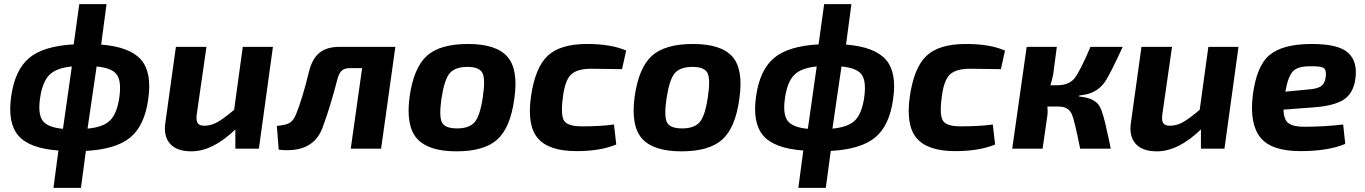

<svg xmlns="http://www.w3.org/2000/svg" viewBox="-20 -720 6614 930"><path d="M496 -700 470 -504Q609 -493 663 -431Q717 -369 698 -240Q681 -113 612 -55Q543 3 396 11L372 190H239L263 9Q123 -1 69.5 -62.5Q16 -124 34 -252Q52 -381 121 -439Q190 -497 337 -505L364 -700ZM448 -398 404 -97Q481 -104 514 -137.5Q547 -171 558 -248Q569 -327 545.5 -359Q522 -391 448 -398ZM285 -96 328 -398Q252 -391 218.5 -356.5Q185 -322 174 -244Q163 -167 187 -135Q211 -103 285 -96Z M1302 -493 1234 0H1120V-93Q1010 13 907 13Q836 13 803.5 -24Q771 -61 781 -126L832 -493H980L933 -166Q929 -136 937.5 -123.5Q946 -111 970 -111Q1002 -111 1032.5 -128Q1063 -145 1114 -188L1156 -493Z M1895 -493 1826 0H1679L1734 -390H1675Q1649 -390 1635.5 -378Q1622 -366 1614 -335Q1579 -201 1546 -112Q1502 25 1330 5L1321 -110Q1368 -115 1383 -125Q1401 -136 1413 -164Q1444 -239 1477 -374Q1492 -435 1527 -464Q1562 -493 1625 -493Z M2247 -507Q2384 -507 2438 -445Q2492 -383 2471 -240Q2452 -101 2388.5 -44Q2325 13 2191 13Q2055 13 2000 -48.5Q1945 -110 1964 -252Q1984 -392 2047.5 -449.5Q2111 -507 2247 -507ZM2245 -396Q2184 -396 2158 -365Q2132 -334 2118 -240Q2106 -155 2121 -126.5Q2136 -98 2194 -98Q2254 -98 2280 -129.5Q2306 -161 2319 -252Q2332 -338 2316.5 -367Q2301 -396 2245 -396Z M2954 -117 2965 -20Q2888 12 2772 12Q2639 12 2585.5 -50Q2532 -112 2552 -253Q2572 -392 2632.5 -449.5Q2693 -507 2824 -507Q2941 -507 3013 -475L2993 -385Q2877 -387 2844 -387Q2775 -387 2745.5 -358.5Q2716 -330 2706 -246Q2695 -159 2713.5 -133.5Q2732 -108 2799 -108Q2891 -108 2954 -117Z M3337 -507Q3474 -507 3528 -445Q3582 -383 3561 -240Q3542 -101 3478.5 -44Q3415 13 3281 13Q3145 13 3090 -48.5Q3035 -110 3054 -252Q3074 -392 3137.5 -449.5Q3201 -507 3337 -507ZM3335 -396Q3274 -396 3248 -365Q3222 -334 3208 -240Q3196 -155 3211 -126.5Q3226 -98 3284 -98Q3344 -98 3370 -129.5Q3396 -161 3409 -252Q3422 -338 3406.5 -367Q3391 -396 3335 -396Z M4104 -700 4078 -504Q4217 -493 4271 -431Q4325 -369 4306 -240Q4289 -113 4220 -55Q4151 3 4004 11L3980 190H3847L3871 9Q3731 -1 3677.5 -62.5Q3624 -124 3642 -252Q3660 -381 3729 -439Q3798 -497 3945 -505L3972 -700ZM4056 -398 4012 -97Q4089 -104 4122 -137.5Q4155 -171 4166 -248Q4177 -327 4153.5 -359Q4130 -391 4056 -398ZM3893 -96 3936 -398Q3860 -391 3826.5 -356.5Q3793 -322 3782 -244Q3771 -167 3795 -135Q3819 -103 3893 -96Z M4789 -117 4800 -20Q4723 12 4607 12Q4474 12 4420.5 -50Q4367 -112 4387 -253Q4407 -392 4467.5 -449.5Q4528 -507 4659 -507Q4776 -507 4848 -475L4828 -385Q4712 -387 4679 -387Q4610 -387 4580.5 -358.5Q4551 -330 4541 -246Q4530 -159 4548.5 -133.5Q4567 -108 4634 -108Q4726 -108 4789 -117Z M5207 -257 5206 -253Q5239 -249 5258.5 -242Q5278 -235 5292.5 -222Q5307 -209 5316 -183.5Q5325 -158 5333.5 -123Q5342 -88 5354 -31Q5358 -11 5360 0H5212Q5184 -140 5172 -166Q5157 -199 5121 -203Q5113 -204 5102 -204H5053Q5056 -183 5053 -159L5030 0H4883L4953 -493H5099L5082 -364Q5078 -339 5068 -307H5100Q5157 -307 5184 -340Q5211 -373 5262 -493H5418Q5354 -353 5330 -321Q5298 -276 5242 -263Q5227 -260 5207 -257Z M5979 -493 5911 0H5797V-93Q5687 13 5584 13Q5513 13 5480.5 -24Q5448 -61 5458 -126L5509 -493H5657L5610 -166Q5606 -136 5614.5 -123.5Q5623 -111 5647 -111Q5679 -111 5709.5 -128Q5740 -145 5791 -188L5833 -493Z M6486 -117 6496 -23Q6413 12 6279 12Q6138 12 6085 -54Q6032 -120 6048 -257Q6066 -401 6130 -454Q6194 -507 6334 -507Q6464 -507 6510.5 -464Q6557 -421 6545 -337Q6535 -267 6488 -237Q6441 -207 6343 -200L6197 -189Q6198 -140 6221.5 -123Q6245 -106 6296 -106Q6393 -106 6486 -117ZM6206 -276 6321 -287Q6361 -290 6379.5 -303Q6398 -316 6402 -351Q6405 -384 6389.5 -392Q6374 -400 6324 -399Q6266 -399 6242.5 -374.5Q6219 -350 6206 -276Z"/></svg>

Font: Exo 2.0
Style: Bold Italic
Weight: 700
Italic angle: -8°
Designer: Natanael Gama
Version: Version 1.001;PS 001.001;hotconv 1.0.70;makeotf.lib2.5.58329